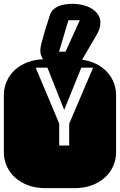

<svg xmlns="http://www.w3.org/2000/svg" viewBox="-22 -976 622 996"><path d="M224.1 -625H163.1L285.2 -335V-221.2H336.9V-334L460.9 -625H399.9L311 -405.8ZM364.3 -668.9Q413.6 -668.9 453.6 -654.3Q493.7 -639.6 521.7 -614.3Q549.8 -588.9 564.9 -554.9Q580.1 -521 580.1 -482.9V-186Q580.1 -147.9 564.9 -114Q549.8 -80.1 521.7 -54.7Q493.7 -29.3 453.6 -14.6Q413.6 0 364.3 0H213.9Q164.6 0 124.5 -14.6Q84.5 -29.3 56.4 -54.7Q28.3 -80.1 13.2 -114Q-2 -147.9 -2 -186V-482.9Q-2 -521 13.2 -554.9Q28.3 -588.9 56.4 -614.3Q84.5 -639.6 124.5 -654.3Q164.6 -668.9 213.9 -668.9ZM246.1 -631.3Q234.9 -636.2 224.1 -644.3Q213.4 -652.3 205.1 -663.1Q196.8 -673.8 191.9 -686.8Q187 -699.7 187 -714.4Q187 -719.2 188.5 -729.5Q189.9 -739.7 195.3 -760.5Q200.7 -781.2 210.7 -814.9Q220.7 -848.6 237.8 -900.9Q243.7 -916 254.9 -926.8Q266.1 -937.5 281.5 -943.8Q296.9 -950.2 315.7 -953.1Q334.5 -956.1 355 -956.1Q382.3 -956.1 408.2 -949.7Q434.1 -943.4 454.3 -930.9Q474.6 -918.5 486.8 -900.1Q499 -881.8 499 -857.9Q498.5 -844.2 493.9 -827.9Q489.3 -811.5 478 -793L400.9 -661.1Q395 -651.4 390.1 -644Q385.3 -636.7 379.9 -631.3ZM392.1 -871.1H333L284.2 -708H317.9Z"/></svg>

Font: Monofett
Style: Regular
Weight: 400
Designer: vernon adams
Foundry: vernon adams
Version: Version 1.000